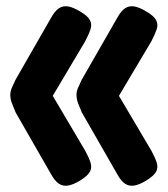

<svg xmlns="http://www.w3.org/2000/svg" viewBox="-20 -537 539 615"><path d="M237 41Q214 55 197.5 57.5Q181 60 168 51Q155 42 143 20L30 -177Q24 -192 18.5 -205.5Q13 -219 13 -233Q13 -245 18.5 -257Q24 -269 30 -282L143 -479Q155 -501 168 -510Q181 -519 197.5 -516.5Q214 -514 237 -500Q261 -486 268 -472.5Q275 -459 270 -443.5Q265 -428 253 -405L149 -230L253 -54Q265 -32 270 -16Q275 0 268 13Q261 26 237 41ZM449 41Q426 55 409.5 57.5Q393 60 380 51Q367 42 355 20L242 -177Q236 -192 230.5 -205.5Q225 -219 225 -233Q225 -245 230.5 -257Q236 -269 242 -282L355 -479Q367 -501 380 -510Q393 -519 409.5 -516.5Q426 -514 449 -500Q473 -486 480 -472.5Q487 -459 482 -443.5Q477 -428 465 -405L361 -230L465 -54Q477 -32 482 -16Q487 0 480 13Q473 26 449 41Z"/></svg>

Font: Fredoka Condensed SemiBold
Style: Regular
Weight: 600
Width: 3
Designer: Ben Nathan
Foundry: Milena B. Brandão, Ben Nathan
Version: Version 2.001